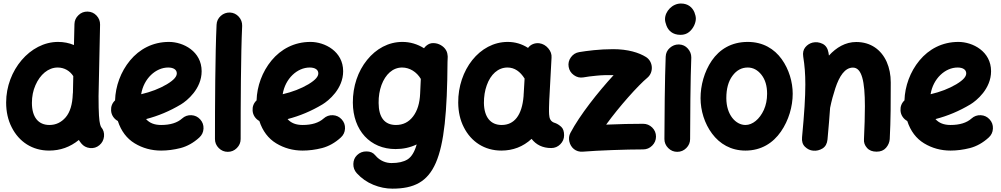

<svg xmlns="http://www.w3.org/2000/svg" viewBox="-20 -806 5802 1113"><path d="M316.4 -563C154.8 -563 15.6 -398.4 15.6 -211.9C15.6 -157.7 26.4 -109.9 47.9 -67.9C90.3 16.1 167.5 66.9 264.6 66.9C329.6 66.9 386.7 46.4 437 5.4C441.4 12.2 445.8 19 451.2 25.4C463.9 41 480.5 49.8 501.5 52.2C522.5 54.2 540.5 48.8 556.2 35.6C571.8 22.5 580.6 5.9 583 -15.1C585 -35.6 579.6 -53.7 566.4 -69.3C564.5 -71.8 562.5 -77.6 560.1 -86.4C557.6 -95.2 555.2 -111.8 553.7 -136.7C552.2 -161.1 551.3 -198.2 551.3 -248.5L560.1 -663.1C560.5 -683.1 553.7 -700.7 539.6 -715.8C525.4 -731 507.8 -738.3 487.8 -738.8C467.3 -739.3 449.7 -732.4 435.1 -718.3C419.9 -704.1 412.1 -686.5 411.6 -666.5L408.7 -544.9C379.9 -557.1 349.1 -563 316.4 -563ZM165 -209.5C165 -247.1 171.9 -281.2 185.5 -312C212.4 -374 259.8 -414.6 314.5 -414.6C353.5 -414.6 385.7 -394.5 404.8 -364.7L402.8 -269.5C402.3 -267.1 401.9 -264.2 401.9 -261.2C399.9 -200.7 386.2 -155.8 360.8 -126C335 -96.2 303.7 -81.5 266.6 -81.5C201.7 -81.5 165 -127.4 165 -209.5Z M1135.3 -8.8C1150.4 -22.5 1158.7 -39.6 1159.7 -60.5C1160.6 -81.1 1154.3 -98.6 1140.6 -113.8C1127 -128.9 1109.9 -137.2 1089.4 -138.2C1068.8 -139.2 1050.8 -132.8 1035.6 -119.1C1007.8 -94.2 967.3 -81.5 914.1 -81.5C875.5 -81.5 846.7 -92.8 826.7 -115.7C897 -133.8 964.4 -162.1 1028.8 -200.7C1064.5 -222.2 1148.9 -291 1148.9 -393.1C1148.9 -508.3 1042.5 -563 959.5 -563C865.2 -563 788.1 -521 733.9 -455.6C679.7 -390.1 649.4 -306.2 647 -224.1C629.9 -208 622.6 -188 624 -165C625.5 -138.2 641.6 -116.2 663.1 -104.5C682.1 -46.4 714.8 -2.9 760.7 24.9C806.6 52.7 857.9 66.9 914.1 66.9C950.7 66.9 988.3 62 1026.9 52.2C1065.4 42 1101.6 22 1135.3 -8.8ZM955.1 -414.6C985.8 -414.6 1004.9 -401.9 1004.9 -380.9C1004.9 -363.8 991.7 -344.2 947.3 -317.4C904.3 -292 854.5 -272.9 798.3 -259.8C813 -350.6 882.8 -414.6 955.1 -414.6Z M1313 -733.4C1293 -733.9 1274.9 -727.5 1259.8 -713.9C1244.6 -700.2 1236.3 -683.1 1235.4 -662.6C1227.5 -493.7 1226.1 -190.4 1226.1 0C1226.1 20 1233.4 37.6 1248 52.2C1262.7 66.9 1280.3 74.2 1300.3 74.2C1320.8 74.2 1338.4 66.9 1353 52.2C1367.7 37.6 1375 20 1375 0C1375 -189.5 1376 -494.1 1383.8 -655.8C1384.3 -675.8 1377.9 -693.8 1364.3 -709C1350.6 -724.1 1333.5 -732.4 1313 -733.4Z M1955.6 -8.8C1970.7 -22.5 1979 -39.6 1980 -60.5C1981 -81.1 1974.6 -98.6 1960.9 -113.8C1947.3 -128.9 1930.2 -137.2 1909.7 -138.2C1889.2 -139.2 1871.1 -132.8 1856 -119.1C1828.1 -94.2 1787.6 -81.5 1734.4 -81.5C1695.8 -81.5 1667 -92.8 1647 -115.7C1717.3 -133.8 1784.7 -162.1 1849.1 -200.7C1884.8 -222.2 1969.2 -291 1969.2 -393.1C1969.2 -508.3 1862.8 -563 1779.8 -563C1685.5 -563 1608.4 -521 1554.2 -455.6C1500 -390.1 1469.7 -306.2 1467.3 -224.1C1450.2 -208 1442.9 -188 1444.3 -165C1445.8 -138.2 1461.9 -116.2 1483.4 -104.5C1502.4 -46.4 1535.2 -2.9 1581.1 24.9C1627 52.7 1678.2 66.9 1734.4 66.9C1771 66.9 1808.6 62 1847.2 52.2C1885.7 42 1921.9 22 1955.6 -8.8ZM1775.4 -414.6C1806.2 -414.6 1825.2 -401.9 1825.2 -380.9C1825.2 -363.8 1812 -344.2 1767.6 -317.4C1724.6 -292 1674.8 -272.9 1618.7 -259.8C1633.3 -350.6 1703.1 -414.6 1775.4 -414.6Z M2490.7 -556.2C2476.6 -556.2 2463.9 -551.3 2452.6 -542C2446.8 -537.6 2441.9 -532.2 2438 -526.4C2398.9 -550.8 2356.9 -563 2312.5 -563C2231.9 -563 2160.2 -523.4 2107.9 -458.5C2055.2 -393.6 2024.9 -306.2 2025.4 -210.9C2026.4 -49.8 2126 58.1 2272.9 58.1C2316.9 58.1 2357.9 49.3 2395.5 31.2C2383.3 74.7 2365.2 104 2342.3 118.2C2319.3 132.3 2288.6 139.2 2250 139.2C2218.3 139.2 2182.6 127.4 2155.3 94.2C2143.1 79.1 2126.5 71.8 2105 71.8C2083.5 71.3 2064.9 78.6 2049.8 93.3C2035.6 106.9 2028.8 124 2028.3 144.5C2027.8 165 2034.7 183.1 2048.3 198.2C2075.2 227.5 2106.9 250 2144 265.1C2181.2 280.3 2217.8 287.6 2254.4 287.6C2503.9 287.6 2570.8 132.3 2574.2 -447.3L2575.2 -471.7C2575.7 -477.1 2575.2 -482.4 2574.2 -487.8C2572.3 -514.6 2552.7 -537.6 2525.4 -549.3C2518.6 -552.2 2511.7 -554.2 2504.4 -555.2C2502.4 -555.7 2500.5 -555.7 2499 -555.7C2496.1 -556.2 2493.2 -556.2 2490.7 -556.2ZM2275.4 -81.5C2208.5 -81.5 2175.3 -126.5 2174.8 -209C2174.3 -247.6 2180.2 -282.2 2191.4 -313C2214.4 -375 2256.8 -414.6 2311 -414.6C2354.5 -414.6 2395.5 -389.2 2419.4 -348.6L2415.5 -263.7C2413.1 -207.5 2399.4 -163.6 2374.5 -130.9C2349.6 -98.1 2316.4 -81.5 2275.4 -81.5Z M3175.3 52.2C3195.8 52.2 3213.4 44.9 3228 30.3C3242.7 15.6 3250 -2 3250 -22C3250 -43.9 3244.6 -60.1 3233.9 -70.3C3222.7 -80.6 3211.4 -87.9 3199.7 -92.3C3170.4 -100.1 3164.6 -119.6 3163.1 -143.6C3162.6 -151.9 3162.1 -165 3162.6 -182.1C3163.1 -199.2 3163.6 -214.4 3164.1 -228.5C3164.6 -233.4 3164.6 -238.3 3165 -243.2L3177.2 -471.7C3178.7 -491.2 3172.4 -509.3 3158.2 -525.9C3144 -542.5 3127 -552.2 3106.9 -555.2C3080.1 -558.6 3055.2 -547.9 3041 -528.3C3005.4 -551.3 2965.8 -563 2923.3 -563C2759.3 -563 2634.8 -399.4 2636.2 -210.9C2636.7 -157.2 2647.5 -109.4 2668.9 -67.9C2711.4 16.1 2789.1 66.9 2886.2 66.9C2953.6 66.9 3012.2 44.4 3061.5 -1C3087.4 32.7 3125 52.2 3175.3 52.2ZM2888.2 -81.5C2823.2 -81.5 2786.6 -127.4 2785.2 -209C2785.2 -246.6 2790.5 -280.8 2801.8 -312C2823.7 -374 2866.7 -414.6 2921.9 -414.6C2962.9 -414.6 2995.6 -391.1 3021 -350.6L3016.1 -266.1C3015.6 -264.2 3015.6 -262.2 3015.6 -260.3C3015.1 -256.8 3015.1 -252.9 3015.1 -248.5C3005.9 -136.7 2960.4 -81.5 2888.2 -81.5Z M3276.4 -418.5C3279.8 -398.4 3289.6 -382.8 3306.6 -370.6C3323.2 -358.4 3341.8 -354 3361.8 -357.4C3381.3 -360.8 3407.2 -364.7 3437 -367.2C3468.3 -370.6 3502.4 -371.1 3537.1 -370.6C3447.3 -272.9 3340.8 -138.7 3286.6 -35.6C3278.3 -20 3276.4 -3.4 3280.3 14.2C3288.1 49.3 3317.4 76.7 3358.9 73.2C3446.8 65.9 3610.8 60.1 3708 60.1C3728.5 60.1 3746.1 52.7 3760.7 38.1C3775.4 23.4 3782.7 5.9 3782.7 -14.2C3782.7 -34.7 3775.4 -52.2 3760.7 -66.9C3746.1 -81.1 3728.5 -88.4 3708 -88.4C3647.5 -88.4 3567.9 -86.9 3493.7 -83.5C3568.4 -187 3679.2 -311 3732.9 -355.5C3770.5 -387.2 3766.1 -449.7 3724.6 -475.6C3683.6 -501 3620.1 -521 3534.2 -521C3454.1 -521 3381.8 -511.2 3337.4 -503.9C3317.4 -500.5 3301.8 -490.7 3289.6 -474.1C3277.3 -457 3272.9 -438.5 3276.4 -418.5Z M3835 -694.8C3835 -684.1 3837.9 -671.9 3843.3 -657.7C3854 -629.4 3878.4 -604 3924.8 -604C3944.3 -604 3960.9 -609.4 3974.1 -620.1C4000.5 -641.1 4013.7 -674.3 4013.7 -698.2C4013.7 -709 4010.7 -721.2 4005.4 -734.9C3993.7 -762.2 3969.7 -785.6 3927.2 -785.6C3877.4 -785.6 3835 -740.2 3835 -694.8ZM3916.5 -548.3H3913.6C3894.5 -548.3 3877.9 -541.5 3862.8 -528.3C3847.7 -515.1 3839.8 -498 3838.9 -477.5C3834 -360.8 3831.5 -102.1 3831.5 0C3831.5 20 3838.9 37.6 3853.5 52.2C3868.2 66.9 3885.7 74.2 3905.8 74.2C3926.3 74.2 3943.8 66.9 3958.5 52.2C3973.1 37.6 3980.5 20 3980.5 0C3980.5 -99.6 3982.4 -361.3 3987.3 -470.7V-473.6C3987.3 -492.7 3980.5 -509.3 3967.3 -524.4C3954.1 -539.6 3937 -547.4 3916.5 -548.3Z M4314.5 -563C4219.2 -563 4150.9 -519.5 4106.4 -455.1C4062 -390.1 4041 -310.1 4041 -237.3C4041 -165 4064 -89.8 4107.9 -31.2C4151.9 27.8 4216.8 66.9 4301.3 66.9C4392.6 66.9 4461.4 22.9 4506.8 -43C4552.2 -108.4 4575.2 -189 4575.2 -262.7C4575.2 -329.6 4554.2 -403.8 4511.2 -463.4C4468.3 -522.9 4402.8 -563 4314.5 -563ZM4314.5 -414.6C4345.2 -414.6 4372.1 -400.4 4394 -372.6C4416 -344.7 4426.8 -308.1 4426.8 -262.7C4426.8 -228 4420.4 -196.8 4408.2 -169.4C4383.3 -114.7 4342.3 -81.5 4301.3 -81.5C4245.6 -81.5 4190.4 -139.6 4190.4 -237.3C4190.4 -291.5 4202.1 -334.5 4226.1 -366.7C4249.5 -398.4 4278.8 -414.6 4314.5 -414.6Z M4629.4 -10.7C4627 13.2 4632.8 31.7 4646.5 44.9C4660.2 58.1 4675.8 65.9 4693.8 67.4C4712.9 69.3 4731 64.9 4748 54.7C4765.1 43.9 4774.4 26.9 4776.9 2.9C4783.2 -67.9 4788.6 -127.9 4792 -180.7C4800.3 -221.2 4810.5 -258.8 4822.3 -294.4C4845.7 -365.2 4877.9 -414.1 4924.3 -414.1C4975.6 -414.1 4993.7 -335.9 4993.7 -189.9C4993.7 -133.8 4991.7 -71.3 4988.3 1C4986.8 20 4992.7 36.6 5005.9 51.3C5018.6 65.9 5037.1 73.2 5061.5 73.2C5085 73.2 5103 65.9 5116.2 50.8C5129.4 35.6 5136.2 18.6 5137.7 0.5C5143.6 -109.4 5143.6 -223.1 5143.6 -328.1C5143.6 -372.1 5135.7 -411.6 5120.1 -447.3C5088.4 -517.6 5027.8 -562.5 4943.4 -562.5C4880.9 -562.5 4828.1 -530.8 4785.2 -483.9C4784.7 -489.3 4783.7 -495.1 4782.7 -500.5C4778.3 -525.4 4767.1 -543 4748 -552.2C4729 -561.5 4709.5 -563.5 4690.4 -559.1C4673.8 -554.7 4659.7 -545.9 4648.4 -532.2C4636.7 -518.1 4632.8 -500 4636.2 -477.5C4644.5 -426.3 4648.4 -377.9 4648.4 -315.9C4648.4 -243.2 4642.6 -149.9 4629.4 -10.7Z M5711.4 -8.8C5726.6 -22.5 5734.9 -39.6 5735.8 -60.5C5736.8 -81.1 5730.5 -98.6 5716.8 -113.8C5703.1 -128.9 5686 -137.2 5665.5 -138.2C5645 -139.2 5627 -132.8 5611.8 -119.1C5584 -94.2 5543.5 -81.5 5490.2 -81.5C5451.7 -81.5 5422.9 -92.8 5402.8 -115.7C5473.1 -133.8 5540.5 -162.1 5605 -200.7C5640.6 -222.2 5725.1 -291 5725.1 -393.1C5725.1 -508.3 5618.7 -563 5535.6 -563C5441.4 -563 5364.3 -521 5310.1 -455.6C5255.9 -390.1 5225.6 -306.2 5223.1 -224.1C5206.1 -208 5198.7 -188 5200.2 -165C5201.7 -138.2 5217.8 -116.2 5239.3 -104.5C5258.3 -46.4 5291 -2.9 5336.9 24.9C5382.8 52.7 5434.1 66.9 5490.2 66.9C5526.9 66.9 5564.5 62 5603 52.2C5641.6 42 5677.7 22 5711.4 -8.8ZM5531.2 -414.6C5562 -414.6 5581.1 -401.9 5581.1 -380.9C5581.1 -363.8 5567.9 -344.2 5523.4 -317.4C5480.5 -292 5430.7 -272.9 5374.5 -259.8C5389.2 -350.6 5459 -414.6 5531.2 -414.6Z"/></svg>

Font: Mikhak ExtraBold
Style: Regular
Weight: 800
Designer: Amin Abedi
Version: Version 3.2